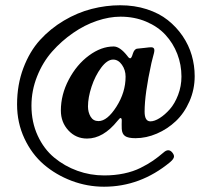

<svg xmlns="http://www.w3.org/2000/svg" viewBox="-20 -603 802 730"><path d="M44.9 -206.1Q44.9 -280.8 68.8 -344.2Q92.8 -407.7 132.1 -450.9Q171.4 -494.1 222.9 -524.7Q274.4 -555.2 328.6 -569.1Q382.8 -583 437 -583Q491.7 -583 538.3 -567.9Q585 -552.7 617.9 -526.6Q650.9 -500.5 674.3 -466.1Q697.8 -431.6 709 -392.8Q720.2 -354 720.2 -313.5Q720.2 -262.7 700.4 -217.8Q680.7 -172.9 648.7 -142.6Q616.7 -112.3 576.4 -95Q536.1 -77.6 495.1 -77.6Q466.8 -77.6 455.3 -85.9Q443.8 -94.2 442.9 -113.3Q442.4 -119.6 442.6 -130.1Q442.9 -140.6 442.9 -145Q442.9 -154.3 438 -154.3Q435.5 -154.3 426.8 -143.6Q372.6 -76.2 311 -76.2Q268.6 -76.2 240 -107.2Q211.4 -138.2 211.4 -182.6Q211.4 -243.2 241.5 -300.3Q271.5 -357.4 318.1 -391.8Q364.7 -426.3 412.1 -426.3Q436 -426.3 464.4 -390.1Q470.2 -381.3 475.1 -381.3Q480 -381.3 484.9 -398.4Q490.7 -417 502 -418Q514.2 -418.9 531.2 -421.1Q548.3 -423.3 554.7 -423.3Q566.9 -423.3 566.9 -412.1Q566.9 -407.2 565.4 -401.1Q564 -395 561 -384.3Q558.1 -373.5 555.7 -363.3Q529.8 -245.6 529.8 -178.7Q529.8 -141.6 551.8 -141.6Q567.4 -141.6 587.2 -154.1Q606.9 -166.5 625.7 -187.7Q644.5 -209 657.2 -242.2Q669.9 -275.4 669.9 -312Q669.9 -356.9 654.1 -397.9Q638.2 -439 609.1 -470.5Q580.1 -502 535.6 -520.8Q491.2 -539.6 438 -539.6Q395.5 -539.6 348.9 -523.9Q302.2 -508.3 258.1 -477.8Q213.9 -447.3 178.2 -407Q142.6 -366.7 121.1 -312.7Q99.6 -258.8 99.6 -201.2Q99.6 -138.7 123.3 -87.4Q147 -36.1 186.3 -3.7Q225.6 28.8 274.4 46.4Q323.2 64 376 64Q416 64 451.2 56.6Q486.3 49.3 514.2 35.4Q542 21.5 561.5 8.1Q581.1 -5.4 602.1 -23.4Q611.3 -31.7 619.6 -31.7Q627.9 -31.7 634.8 -23.4Q641.6 -15.1 641.6 -8.3Q641.6 1 626.5 13.7Q513.7 106.9 375.5 106.9Q312 106.9 252.4 84.5Q192.9 62 146.7 22.5Q100.6 -17.1 72.8 -76.7Q44.9 -136.2 44.9 -206.1ZM410.2 -376.5Q387.7 -376.5 364.7 -345.7Q341.8 -314.9 328.1 -273.4Q314.5 -231.9 314.5 -198.2Q314.5 -176.3 324.5 -159.4Q334.5 -142.6 354.5 -142.6Q387.7 -142.6 422.6 -197.3Q457.5 -252 457.5 -311.5Q457.5 -336.9 443.6 -356.7Q429.7 -376.5 410.2 -376.5Z"/></svg>

Font: Cooper* SemiBold
Style: Italic
Weight: 600
Italic angle: -7°
Designer: Owen Earl
Foundry: indestructible type*
Version: Version 0.001